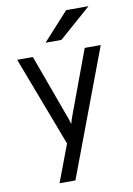

<svg xmlns="http://www.w3.org/2000/svg" viewBox="-100 -794 728 1050"><g transform="rotate(-10 264.5 -269.0)"><path d="M143.5 194 221.5 -13 32.5 -511H119.5L246.5 -163Q252 -149.5 255.5 -138.5Q259 -127.5 262.5 -114Q266.5 -127.5 270 -138.5Q273.5 -149.5 278.5 -163L407.5 -511H496.5L231.5 194ZM201.5 -576 343.5 -732H467.5L289.5 -576Z"/></g></svg>

Font: Overpass
Style: Regular
Weight: 400
Designer: Delve Withrington, Dave Bailey, Thomas Jockin
Foundry: Delve Fonts LLC
Version: Version 4.000